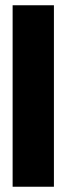

<svg xmlns="http://www.w3.org/2000/svg" viewBox="-20 -710 252 730"><path d="M28 0V-690H185V0Z"/></svg>

Font: Bricolage Grotesque 96pt ExtraBold SemiCondensed
Style: Regular
Weight: 800
Width: 4
Version: Version 1.001;gftools[0.9.33.dev8+g029e19f]